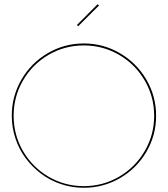

<svg xmlns="http://www.w3.org/2000/svg" viewBox="-20 -890 798 914"><path d="M352.1 -765.1 346.2 -771 444.8 -870.1 451.2 -863.8ZM546.9 -628.9Q469.7 -673.8 378.9 -673.8Q288.1 -673.8 211.2 -628.9Q134.3 -584 89.6 -507.1Q44.9 -430.2 44.9 -338.9Q44.9 -247.6 89.6 -170.7Q134.3 -93.8 211.2 -48.8Q288.1 -3.9 378.9 -3.9Q469.7 -3.9 546.9 -48.8Q624 -93.8 668.9 -170.9Q713.9 -248 713.9 -338.9Q713.9 -429.7 668.9 -506.8Q624 -584 546.9 -628.9ZM378.9 3.9Q323.2 3.9 271 -13.4Q218.8 -30.8 176.5 -62.5Q134.3 -94.2 102.5 -136.5Q70.8 -178.7 53.5 -231Q36.1 -283.2 36.1 -338.9Q36.1 -431.6 82 -511Q127.9 -590.3 207 -636.7Q286.1 -683.1 378.9 -683.1Q471.7 -683.1 551 -636.7Q630.4 -590.3 676.8 -511Q723.1 -431.6 723.1 -338.9Q723.1 -246.1 676.8 -167Q630.4 -87.9 551 -42Q471.7 3.9 378.9 3.9Z"/></svg>

Font: Rawengulk
Style: Ultralight
Weight: 200
Version: Version 0.92